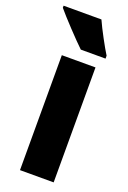

<svg xmlns="http://www.w3.org/2000/svg" viewBox="-166 -817 579 868"><g transform="rotate(20 123.5 -383.0)"><path d="M164 -766H-18V-756C8 -724 91 -636 123 -606H242V-620C224 -648 181 -727 164 -766ZM213 0V-553H51V0Z"/></g></svg>

Font: Noto Sans Lao ExtraCondensed Black
Style: Regular
Weight: 900
Width: 2
Designer: Monotype Design Team
Foundry: Monotype Imaging Inc.
Version: Version 2.003